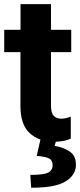

<svg xmlns="http://www.w3.org/2000/svg" viewBox="-20 -656 379 908"><path d="M0 -409.4H316.9V-515.1H0ZM76.7 -153.3Q76.7 -66.7 120.8 -26.1Q165 14.4 237.8 14.4Q262 14.4 282.7 9.9Q303.5 5.4 314.7 -0.5V-104.5Q304.2 -100.3 293 -97.5Q281.7 -94.7 270.5 -94.7Q247.3 -94.7 234.3 -108Q221.2 -121.3 221.2 -156.2V-636.5H77.1V-474.4L76.7 -460.2ZM175.5 -15.1 153.6 81.3Q195.8 84.7 212.3 93.3Q228.8 101.8 228.8 124.5Q228.8 149.4 207.8 160.3Q186.8 171.1 123.3 171.1L127.4 231.7Q241.2 232.2 290.2 201.9Q339.1 171.6 339.1 123.5Q339.1 78.6 307.3 59Q275.4 39.3 238.3 33.9L252.9 -15.1Z"/></svg>

Font: Roboto Flex
Style: Regular
Weight: 400
Designer: Berlow after Robertson
Foundry: Google
Version: Version 3.200;gftools[0.9.32]